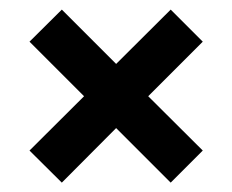

<svg xmlns="http://www.w3.org/2000/svg" viewBox="-20 -570 496 410"><path d="M112 -180 43 -248.5 159.5 -364.5 43 -481 112 -549.5 228 -433.5 344.5 -549.5 413 -481 296.5 -364.5 413 -248.5 344.5 -180 228 -296.5Z"/></svg>

Font: Big Shoulders Stencil Display ExtraBold
Style: Regular
Weight: 800
Designer: Patric King
Foundry: XO Type Co
Version: Version 1.000